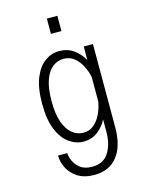

<svg xmlns="http://www.w3.org/2000/svg" viewBox="-133 -783 815 1068"><g transform="rotate(-15 275.0 -249.0)"><path d="M265.5 11Q222.5 11 183.5 -16.5Q144.5 -44 120.2 -101.8Q96 -159.5 96 -251Q96 -342.5 119.2 -399.8Q142.5 -457 180.5 -484Q218.5 -511 261.5 -511Q310 -511 345.5 -485.8Q381 -460.5 401.5 -422L402.5 -500H455V-20.5Q455 87.5 408.2 146.5Q361.5 205.5 275.5 205.5Q218 205.5 180.8 181.8Q143.5 158 125.2 122Q107 86 107 49H160Q160 66.5 170.8 92.5Q181.5 118.5 206.8 138.5Q232 158.5 276 158.5Q340.5 158.5 370.8 110.2Q401 62 401 -8.5V-80Q381 -41 346.8 -15Q312.5 11 265.5 11ZM150.5 -251Q150.5 -176 168 -128.8Q185.5 -81.5 214.5 -59.2Q243.5 -37 277.5 -37Q312.5 -37 338 -58.5Q363.5 -80 379.2 -113.8Q395 -147.5 401 -184.5V-324.5Q394 -358.5 377.8 -390.2Q361.5 -422 336 -442.5Q310.5 -463 275 -463Q241 -463 212.8 -441.8Q184.5 -420.5 167.5 -374Q150.5 -327.5 150.5 -251ZM244 -703H304.5V-615H244Z"/></g></svg>

Font: Trispace SemiCondensed ExtraLight
Style: Regular
Weight: 200
Width: 4
Designer: Tyler Finck
Foundry: Etcetera Type Company
Version: Version 1.210; ttfautohint (v1.8.3)